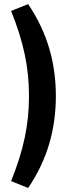

<svg xmlns="http://www.w3.org/2000/svg" viewBox="-20 -727 391 938"><path d="M34.3 157.8 117.6 191.2C214.7 48 252.9 -102 252.9 -257.8C252.9 -413.7 214.7 -562.7 117.6 -706.9L34.3 -673.5C95.1 -521.6 121.6 -399 121.6 -257.8C121.6 -116.7 95.1 5.9 34.3 157.8Z"/></svg>

Font: LL Pando Sans
Style: Bold
Weight: 700
Designer: Joshua Smith
Foundry: Joshua Smith
Version: Version 1.000;Glyphs 3.2.1 (3258)